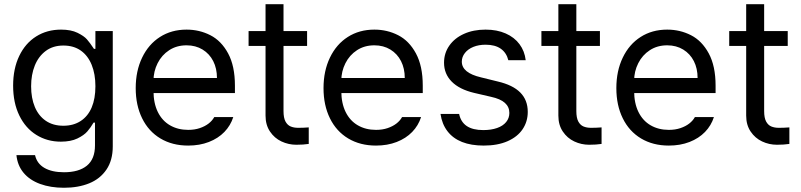

<svg xmlns="http://www.w3.org/2000/svg" viewBox="-20 -677 3782 907"><path d="M57.6 55.7H145.5Q154.3 95.7 189.9 116.2Q225.6 136.7 282.2 136.7Q352.5 136.7 390.6 105.5Q428.7 74.2 428.7 9.8V-97.7H421.9Q408.2 -74.2 392.6 -56.2Q377 -38.1 345.7 -22.9Q314.5 -7.8 267.6 -7.8Q203.1 -7.8 151.9 -39.6Q100.6 -71.3 71.3 -131.3Q42 -191.4 42 -272.5Q42 -352.5 70.8 -412.6Q99.6 -472.7 150.9 -504.9Q202.1 -537.1 268.6 -537.1Q315.4 -537.1 346.2 -522Q377 -506.8 390.6 -491.2Q404.3 -475.6 423.8 -446.3H430.7V-530.3H512.7V14.6Q512.7 80.1 482.9 124Q453.1 168 401.4 189Q349.6 210 282.2 210Q218.8 210 169.4 191.9Q120.1 173.8 91.3 139.2Q62.5 104.5 57.6 55.7ZM430.7 -269.5Q430.7 -327.1 413.1 -370.6Q395.5 -414.1 361.8 -438Q328.1 -461.9 279.3 -461.9Q230.5 -461.9 196.3 -436.5Q162.1 -411.1 144.5 -367.7Q127 -324.2 127 -269.5Q127 -213.9 144.5 -171.9Q162.1 -129.9 196.3 -106.4Q230.5 -83 279.3 -83Q327.1 -83 361.3 -105.5Q395.5 -127.9 413.1 -169.4Q430.7 -210.9 430.7 -269.5Z M621.1 -260.7Q621.1 -341.8 651.4 -404.8Q681.6 -467.8 735.8 -502.4Q790 -537.1 861.3 -537.1Q921.9 -537.1 973.6 -510.7Q1025.4 -484.4 1057.6 -424.8Q1089.8 -365.2 1089.8 -272.5V-237.3H679.7V-308.6H1004.9Q1004.9 -353.5 987.3 -388.2Q969.7 -422.9 937 -442.9Q904.3 -462.9 861.3 -462.9Q814.5 -462.9 779.3 -439.9Q744.1 -417 724.6 -378.4Q705.1 -339.8 705.1 -295.9V-248Q705.1 -189.5 725.6 -147.9Q746.1 -106.4 783.2 -85Q820.3 -63.5 869.1 -63.5Q899.4 -63.5 923.8 -71.8Q948.2 -80.1 965.3 -93.3Q982.4 -106.4 992.2 -124H1082Q1069.3 -84 1040 -53.7Q1010.7 -23.4 966.8 -6.3Q922.9 10.7 869.1 10.7Q793.9 10.7 737.8 -22.9Q681.6 -56.6 651.4 -118.2Q621.1 -179.7 621.1 -260.7Z M1430.7 -460H1154.3V-530.3H1430.7ZM1319.3 -657.2V-152.3Q1319.3 -120.1 1328.6 -103Q1337.9 -85.9 1353 -79.6Q1368.2 -73.2 1388.7 -73.2Q1413.1 -73.2 1438.5 -75.2V2.9Q1413.1 6.8 1379.9 6.8Q1342.8 6.8 1309.6 -8.8Q1276.4 -24.4 1255.4 -55.7Q1234.4 -86.9 1234.4 -130.9V-657.2Z M1508.3 -260.7Q1508.3 -341.8 1538.6 -404.8Q1568.8 -467.8 1623 -502.4Q1677.2 -537.1 1748.5 -537.1Q1809.1 -537.1 1860.8 -510.7Q1912.6 -484.4 1944.8 -424.8Q1977.1 -365.2 1977.1 -272.5V-237.3H1566.9V-308.6H1892.1Q1892.1 -353.5 1874.5 -388.2Q1856.9 -422.9 1824.2 -442.9Q1791.5 -462.9 1748.5 -462.9Q1701.7 -462.9 1666.5 -439.9Q1631.3 -417 1611.8 -378.4Q1592.3 -339.8 1592.3 -295.9V-248Q1592.3 -189.5 1612.8 -147.9Q1633.3 -106.4 1670.4 -85Q1707.5 -63.5 1756.3 -63.5Q1786.6 -63.5 1811 -71.8Q1835.4 -80.1 1852.5 -93.3Q1869.6 -106.4 1879.4 -124H1969.2Q1956.5 -84 1927.2 -53.7Q1897.9 -23.4 1854 -6.3Q1810.1 10.7 1756.3 10.7Q1681.2 10.7 1625 -22.9Q1568.8 -56.6 1538.6 -118.2Q1508.3 -179.7 1508.3 -260.7Z M2273.9 -465.8Q2241.7 -465.8 2216.3 -455.6Q2190.9 -445.3 2176.3 -426.8Q2161.6 -408.2 2161.6 -385.7Q2161.6 -359.4 2184.1 -340.8Q2206.5 -322.3 2252.4 -311.5L2331.5 -292Q2402.8 -275.4 2438 -239.7Q2473.1 -204.1 2473.1 -148.4Q2473.1 -102.5 2448.7 -66.4Q2424.3 -30.3 2377.4 -9.8Q2330.6 10.7 2265.1 10.7Q2205.6 10.7 2162.6 -6.3Q2119.6 -23.4 2093.8 -57.1Q2067.9 -90.8 2061 -138.7H2148.9Q2156.7 -100.6 2185.1 -81.5Q2213.4 -62.5 2263.2 -62.5Q2300.3 -62.5 2328.1 -72.3Q2356 -82 2371.1 -100.6Q2386.2 -119.1 2386.2 -143.6Q2386.2 -171.9 2365.2 -190.9Q2344.2 -210 2299.3 -219.7L2219.2 -238.3Q2149.9 -254.9 2113.8 -291.5Q2077.6 -328.1 2077.6 -380.9Q2077.6 -425.8 2102.5 -461.4Q2127.4 -497.1 2171.9 -517.1Q2216.3 -537.1 2273.9 -537.1Q2327.6 -537.1 2368.7 -519Q2409.7 -501 2434.1 -468.3Q2458.5 -435.5 2463.4 -392.6H2381.3Q2372.6 -427.7 2345.7 -446.8Q2318.8 -465.8 2273.9 -465.8Z M2814 -460H2537.6V-530.3H2814ZM2702.6 -657.2V-152.3Q2702.6 -120.1 2711.9 -103Q2721.2 -85.9 2736.3 -79.6Q2751.5 -73.2 2772 -73.2Q2796.4 -73.2 2821.8 -75.2V2.9Q2796.4 6.8 2763.2 6.8Q2726.1 6.8 2692.9 -8.8Q2659.7 -24.4 2638.7 -55.7Q2617.7 -86.9 2617.7 -130.9V-657.2Z M2891.6 -260.7Q2891.6 -341.8 2921.9 -404.8Q2952.1 -467.8 3006.3 -502.4Q3060.5 -537.1 3131.8 -537.1Q3192.4 -537.1 3244.1 -510.7Q3295.9 -484.4 3328.1 -424.8Q3360.4 -365.2 3360.4 -272.5V-237.3H2950.2V-308.6H3275.4Q3275.4 -353.5 3257.8 -388.2Q3240.2 -422.9 3207.5 -442.9Q3174.8 -462.9 3131.8 -462.9Q3085 -462.9 3049.8 -439.9Q3014.6 -417 2995.1 -378.4Q2975.6 -339.8 2975.6 -295.9V-248Q2975.6 -189.5 2996.1 -147.9Q3016.6 -106.4 3053.7 -85Q3090.8 -63.5 3139.6 -63.5Q3169.9 -63.5 3194.3 -71.8Q3218.8 -80.1 3235.8 -93.3Q3252.9 -106.4 3262.7 -124H3352.5Q3339.8 -84 3310.5 -53.7Q3281.2 -23.4 3237.3 -6.3Q3193.4 10.7 3139.6 10.7Q3064.5 10.7 3008.3 -22.9Q2952.1 -56.6 2921.9 -118.2Q2891.6 -179.7 2891.6 -260.7Z M3701.2 -460H3424.8V-530.3H3701.2ZM3589.8 -657.2V-152.3Q3589.8 -120.1 3599.1 -103Q3608.4 -85.9 3623.5 -79.6Q3638.7 -73.2 3659.2 -73.2Q3683.6 -73.2 3709 -75.2V2.9Q3683.6 6.8 3650.4 6.8Q3613.3 6.8 3580.1 -8.8Q3546.9 -24.4 3525.9 -55.7Q3504.9 -86.9 3504.9 -130.9V-657.2Z"/></svg>

Font: Pretendard Std Variable
Style: Regular
Weight: 400
Designer: Base glyphs from Inter by Rasmus Andersson; Hangeul glyphs from Noto Sans CJK(Source Han Sans) by Jang Soo-young and Kan
Foundry: Kil Hyung-jin
Version: Version 1.309;Glyphs 3.2 (3225)